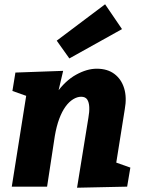

<svg xmlns="http://www.w3.org/2000/svg" viewBox="-20 -872 662 897"><path d="M340 5 393 -322Q398 -349 397 -371.5Q396 -394 387.5 -407Q379 -420 359 -420Q341 -420 322 -408.5Q303 -397 286.5 -374.5Q270 -352 257 -317.5Q244 -283 236 -236L200 0H35L115 -504L174 -399L38 -447L52 -533L275 -541L238 -383L186 -290Q203 -380 244 -437.5Q285 -495 335.5 -523Q386 -551 432 -551Q482 -551 514.5 -526.5Q547 -502 560 -459.5Q573 -417 563 -362L519 -86L448 -139L589 -89L574 0ZM304 -599 245 -682 471 -852 550 -736Z"/></svg>

Font: Bitter Thin ExtraBold
Style: Italic
Weight: 800
Italic angle: -9°
Version: Version 2.002